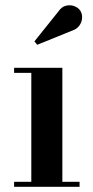

<svg xmlns="http://www.w3.org/2000/svg" viewBox="-20 -722 359 742"><path d="M221 -460V-19.5H287.5V0H34.5V-19.5H101V-440.5H34.5V-460ZM124 -549 113 -562 205.5 -677.5Q218 -696 235.2 -700Q252.5 -704 267.8 -698Q283 -692 290.5 -680.5Q298.5 -667.5 297.2 -651.5Q296 -635.5 286 -622.2Q276 -609 258.5 -603.5Z"/></svg>

Font: Bodoni Moda 11pt SemiBold
Style: Regular
Weight: 600
Designer: Owen Earl
Foundry: indestructible type
Version: Version 2.004